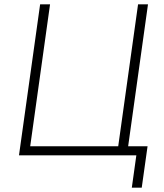

<svg xmlns="http://www.w3.org/2000/svg" viewBox="-20 -720 760 890"><path d="M166 -700H212L120 -42H528L620 -700H666L574 -42H664L637 150H591L612 0H68Z"/></svg>

Font: Retni Sans Light
Style: Italic
Weight: 300
Italic angle: -8°
Designer: Vitaly Kuzmin
Foundry: ParaType Ltd.
Version: Version 1.00;June 10, 2019;FontCreator 11.5.0.2425 64-bit; t